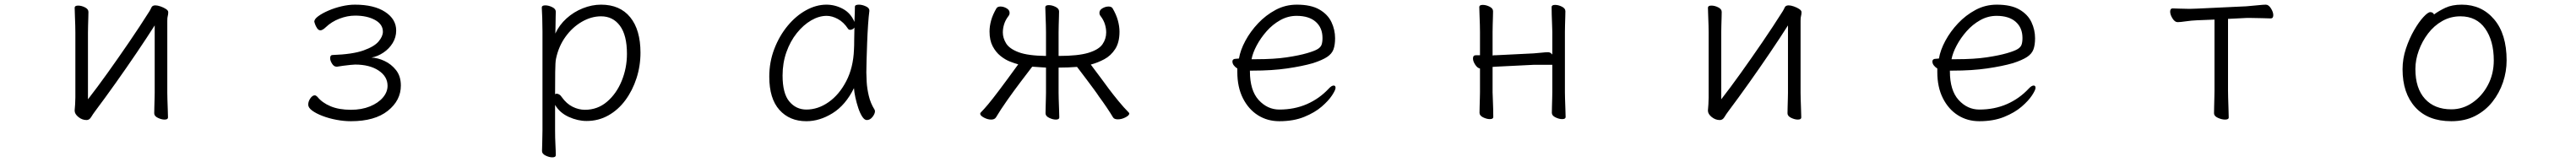

<svg xmlns="http://www.w3.org/2000/svg" viewBox="-20 -504 11040 695"><path d="M643 -395V-106Q643 -99 642.5 -81Q642 -63 641.5 -44.5Q641 -26 641 -18Q641 -6 656.5 1.5Q672 9 685 9Q700 9 700 0Q700 -12 699 -35Q698 -58 697.5 -79Q697 -100 697 -106V-415Q697 -429 699 -435.5Q701 -442 701 -452Q701 -459 691 -465.5Q681 -472 668 -476.5Q655 -481 646 -481Q633 -481 629 -472Q625 -463 620 -455Q579 -390 532.5 -322Q486 -254 441 -191Q396 -128 357 -78V-364Q357 -376 357.5 -394Q358 -412 358.5 -428.5Q359 -445 359 -453Q359 -465 344 -472.5Q329 -480 315 -480Q300 -480 300 -471Q300 -460 301 -438Q302 -416 302.5 -395Q303 -374 303 -364V-86Q303 -74 302 -57Q301 -40 300 -31V-29Q300 -15 316 -2Q332 11 351 11Q363 11 370.5 -1.5Q378 -14 387 -26Q429 -82 475.5 -147.5Q522 -213 566 -278Q610 -343 643 -395Z M1422 -218H1425Q1436 -220 1451.5 -222Q1467 -224 1481.5 -225.5Q1496 -227 1502 -227Q1564 -227 1602.5 -201.5Q1641 -176 1641 -136Q1641 -109 1621 -85.5Q1601 -62 1565.5 -47.5Q1530 -33 1484 -33Q1433 -33 1397 -48Q1361 -63 1340 -89Q1334 -95 1329 -95Q1319 -95 1310 -82Q1301 -69 1301 -55Q1301 -42 1318 -29.5Q1335 -17 1362.5 -6.5Q1390 4 1422 10Q1454 16 1484 16Q1586 16 1642 -28.5Q1698 -73 1698 -137Q1698 -177 1677.5 -203Q1657 -229 1628 -242.5Q1599 -256 1572 -257Q1599 -262 1623.5 -278.5Q1648 -295 1663 -319.5Q1678 -344 1678 -373Q1678 -422 1630.5 -453Q1583 -484 1501 -484Q1474 -484 1444 -477Q1414 -470 1387.5 -458.5Q1361 -447 1344 -434.5Q1327 -422 1327 -411Q1327 -410 1330 -401Q1333 -392 1339 -383Q1345 -374 1353 -374Q1359 -374 1365.5 -378.5Q1372 -383 1376 -387Q1401 -411 1435 -424Q1469 -437 1502 -437Q1553 -437 1587 -418.5Q1621 -400 1621 -368Q1621 -348 1602.5 -326Q1584 -304 1537.5 -287.5Q1491 -271 1405 -268Q1395 -268 1395 -254Q1395 -244 1403 -231Q1411 -218 1422 -218Z M2305 -368V55Q2305 81 2304 106.5Q2303 132 2303 144Q2303 156 2318.5 163.5Q2334 171 2347 171Q2362 171 2362 162Q2362 145 2360.5 116Q2359 87 2359 56V-54Q2379 -20 2417.5 -2.5Q2456 15 2494 15Q2545 15 2587.5 -9Q2630 -33 2660.5 -74.5Q2691 -116 2708 -168.5Q2725 -221 2725 -278Q2725 -376 2681 -430Q2637 -484 2556 -484Q2517 -484 2478 -468.5Q2439 -453 2408 -425Q2377 -397 2360 -360Q2360 -360 2360.5 -372Q2361 -384 2361 -401Q2361 -418 2361.5 -433Q2362 -448 2362 -454Q2362 -466 2346.5 -473.5Q2331 -481 2317 -481Q2302 -481 2302 -472Q2303 -455 2304 -427Q2305 -399 2305 -368ZM2359 -100Q2359 -151 2359.5 -195Q2360 -239 2363 -252Q2374 -305 2403.5 -346Q2433 -387 2473.5 -410.5Q2514 -434 2556 -434Q2607 -434 2637 -393.5Q2667 -353 2667 -273Q2667 -212 2644.5 -157Q2622 -102 2581.5 -67.5Q2541 -33 2487 -33Q2460 -33 2434 -46Q2408 -59 2388 -87Q2383 -95 2377 -98.5Q2371 -102 2366 -102Q2363 -102 2359 -100Z M3706 -457V-459Q3706 -470 3690.5 -477Q3675 -484 3661 -484Q3644 -484 3644 -475Q3644 -468 3643.5 -450.5Q3643 -433 3642 -410Q3626 -448 3592.5 -466Q3559 -484 3522 -484Q3478 -484 3434.5 -460Q3391 -436 3355.5 -393Q3320 -350 3298.5 -294Q3277 -238 3277 -175Q3277 -81 3320.5 -32.5Q3364 16 3436 16Q3493 16 3548.5 -18.5Q3604 -53 3640 -126Q3641 -109 3646 -86Q3651 -63 3658.5 -40.5Q3666 -18 3675.5 -3.5Q3685 11 3695 11Q3709 11 3719.5 -2.5Q3730 -16 3730 -27Q3730 -30 3728 -34Q3711 -61 3703.5 -93Q3696 -125 3694.5 -152.5Q3693 -180 3693 -193Q3693 -211 3694 -246Q3695 -281 3696.5 -321.5Q3698 -362 3700.5 -398.5Q3703 -435 3706 -457ZM3642 -386Q3641 -361 3641 -333.5Q3641 -306 3640 -291Q3637 -214 3607 -156Q3577 -98 3531.5 -66Q3486 -34 3436 -34Q3392 -34 3363 -68.5Q3334 -103 3334 -180Q3334 -234 3350.5 -280.5Q3367 -327 3395 -362Q3423 -397 3456.5 -416.5Q3490 -436 3523 -436Q3546 -436 3571 -422.5Q3596 -409 3615 -380Q3618 -376 3624 -376Q3629 -376 3634.5 -379Q3640 -382 3642 -386Z M4463 -214V-106Q4463 -99 4462.5 -81Q4462 -63 4461.5 -44.5Q4461 -26 4461 -18Q4461 -6 4476.5 1.5Q4492 9 4505 9Q4520 9 4520 0Q4520 -12 4519 -35Q4518 -58 4517.5 -79Q4517 -100 4517 -106V-214Q4557 -214 4596 -217Q4596 -217 4607.5 -202Q4619 -187 4635.5 -165Q4652 -143 4667.5 -122Q4683 -101 4690 -90Q4707 -67 4723.5 -42.5Q4740 -18 4750 -1Q4755 8 4771 8Q4787 8 4803.5 -0.5Q4820 -9 4820 -17Q4820 -19 4817 -22Q4797 -42 4774 -70Q4751 -98 4733 -122Q4718 -143 4699.5 -167.5Q4681 -192 4668 -209.5Q4655 -227 4655 -227Q4685 -235 4713 -250Q4741 -265 4759.5 -293.5Q4778 -322 4778 -368Q4778 -391 4771 -416.5Q4764 -442 4748 -469Q4743 -476 4731 -476Q4718 -476 4705 -468.5Q4692 -461 4692 -449Q4692 -441 4697 -435Q4710 -418 4715.5 -400Q4721 -382 4721 -365Q4721 -337 4705 -314Q4689 -291 4645 -277.5Q4601 -264 4517 -264V-366Q4517 -378 4517.5 -396Q4518 -414 4518.5 -430.5Q4519 -447 4519 -455Q4519 -467 4504 -474.5Q4489 -482 4475 -482Q4460 -482 4460 -473Q4460 -462 4461 -440Q4462 -418 4462.5 -397Q4463 -376 4463 -366V-264Q4385 -265 4345.5 -280Q4306 -295 4292 -318Q4278 -341 4278 -365Q4278 -382 4283.5 -400Q4289 -418 4302 -435Q4307 -441 4307 -449Q4307 -461 4294 -468.5Q4281 -476 4268 -476Q4256 -476 4251 -469Q4235 -442 4228 -417Q4221 -392 4221 -369Q4221 -331 4234.5 -305.5Q4248 -280 4268 -264Q4288 -248 4308.5 -240Q4329 -232 4344 -228Q4294 -159 4263.5 -118.5Q4233 -78 4215 -56.5Q4197 -35 4184 -22Q4181 -19 4181 -16Q4181 -8 4197 0.5Q4213 9 4228 9Q4243 9 4249 -1Q4268 -33 4296.5 -73.5Q4325 -114 4354.5 -153Q4384 -192 4404 -218Q4418 -217 4433 -216Q4448 -215 4463 -214Z M5337 -201H5349Q5432 -201 5497 -210.5Q5562 -220 5607 -233Q5647 -246 5667.5 -259.5Q5688 -273 5695 -292Q5702 -311 5702 -340Q5702 -376 5686.5 -409Q5671 -442 5635 -463Q5599 -484 5538 -484Q5489 -484 5447 -461.5Q5405 -439 5372 -404Q5339 -369 5317.5 -329Q5296 -289 5290 -253Q5290 -253 5285.5 -252.5Q5281 -252 5279 -252Q5262 -252 5262 -240Q5262 -224 5283 -210V-195Q5283 -130 5307 -82.5Q5331 -35 5371.5 -9.5Q5412 16 5463 16Q5524 16 5569.5 -2.5Q5615 -21 5644.5 -46.5Q5674 -72 5689 -95Q5704 -118 5704 -127Q5704 -137 5696 -137Q5687 -137 5675 -124Q5635 -81 5581.5 -57.5Q5528 -34 5463 -34Q5412 -34 5374.5 -75Q5337 -116 5337 -198ZM5365 -250H5344Q5349 -277 5366 -309Q5383 -341 5408.5 -370Q5434 -399 5467 -417.5Q5500 -436 5537 -436Q5590 -436 5619 -410.5Q5648 -385 5648 -341Q5648 -323 5644 -312Q5640 -301 5626.5 -293Q5613 -285 5582 -276Q5548 -266 5494.5 -258Q5441 -250 5365 -250Z M6633 -226V-108Q6633 -101 6632.5 -83Q6632 -65 6631.5 -46.5Q6631 -28 6631 -20Q6631 -8 6646.5 -0.5Q6662 7 6675 7Q6690 7 6690 -2Q6690 -14 6689 -37Q6688 -60 6687.5 -81Q6687 -102 6687 -108V-367Q6687 -379 6687.5 -397Q6688 -415 6688.5 -431.5Q6689 -448 6689 -456Q6689 -468 6674 -475.5Q6659 -483 6645 -483Q6630 -483 6630 -474Q6630 -463 6630.5 -441Q6631 -419 6632 -398Q6633 -377 6633 -367V-270Q6625 -280 6615 -280Q6605 -280 6586.5 -278Q6568 -276 6553 -275L6391 -267Q6388 -267 6384.5 -267Q6381 -267 6377 -266V-367Q6377 -379 6377.5 -397Q6378 -415 6378.5 -431.5Q6379 -448 6379 -456Q6379 -468 6364 -475.5Q6349 -483 6335 -483Q6320 -483 6320 -474Q6320 -463 6321 -441Q6322 -419 6322.5 -398Q6323 -377 6323 -367V-267H6305Q6293 -267 6293 -253Q6293 -241 6302.5 -226.5Q6312 -212 6323 -210V-108Q6323 -101 6322.5 -83Q6322 -65 6321.5 -46.5Q6321 -28 6321 -20Q6321 -8 6336.5 -0.5Q6352 7 6365 7Q6380 7 6380 -2Q6380 -14 6379.5 -37Q6379 -60 6378 -81Q6377 -102 6377 -108V-217Q6381 -217 6384.5 -217.5Q6388 -218 6392 -218L6554 -226Z M7643 -395V-106Q7643 -99 7642.5 -81Q7642 -63 7641.5 -44.5Q7641 -26 7641 -18Q7641 -6 7656.5 1.5Q7672 9 7685 9Q7700 9 7700 0Q7700 -12 7699 -35Q7698 -58 7697.5 -79Q7697 -100 7697 -106V-415Q7697 -429 7699 -435.5Q7701 -442 7701 -452Q7701 -459 7691 -465.5Q7681 -472 7668 -476.5Q7655 -481 7646 -481Q7633 -481 7629 -472Q7625 -463 7620 -455Q7579 -390 7532.5 -322Q7486 -254 7441 -191Q7396 -128 7357 -78V-364Q7357 -376 7357.5 -394Q7358 -412 7358.5 -428.5Q7359 -445 7359 -453Q7359 -465 7344 -472.5Q7329 -480 7315 -480Q7300 -480 7300 -471Q7300 -460 7301 -438Q7302 -416 7302.5 -395Q7303 -374 7303 -364V-86Q7303 -74 7302 -57Q7301 -40 7300 -31V-29Q7300 -15 7316 -2Q7332 11 7351 11Q7363 11 7370.5 -1.5Q7378 -14 7387 -26Q7429 -82 7475.5 -147.5Q7522 -213 7566 -278Q7610 -343 7643 -395Z M8337 -201H8349Q8432 -201 8497 -210.5Q8562 -220 8607 -233Q8647 -246 8667.5 -259.5Q8688 -273 8695 -292Q8702 -311 8702 -340Q8702 -376 8686.5 -409Q8671 -442 8635 -463Q8599 -484 8538 -484Q8489 -484 8447 -461.5Q8405 -439 8372 -404Q8339 -369 8317.5 -329Q8296 -289 8290 -253Q8290 -253 8285.5 -252.5Q8281 -252 8279 -252Q8262 -252 8262 -240Q8262 -224 8283 -210V-195Q8283 -130 8307 -82.5Q8331 -35 8371.5 -9.5Q8412 16 8463 16Q8524 16 8569.5 -2.5Q8615 -21 8644.5 -46.5Q8674 -72 8689 -95Q8704 -118 8704 -127Q8704 -137 8696 -137Q8687 -137 8675 -124Q8635 -81 8581.5 -57.5Q8528 -34 8463 -34Q8412 -34 8374.5 -75Q8337 -116 8337 -198ZM8365 -250H8344Q8349 -277 8366 -309Q8383 -341 8408.5 -370Q8434 -399 8467 -417.5Q8500 -436 8537 -436Q8590 -436 8619 -410.5Q8648 -385 8648 -341Q8648 -323 8644 -312Q8640 -301 8626.5 -293Q8613 -285 8582 -276Q8548 -266 8494.5 -258Q8441 -250 8365 -250Z M9471 -420V-115Q9471 -108 9470.5 -87.5Q9470 -67 9469.5 -46.5Q9469 -26 9469 -18Q9469 -6 9485.5 1.5Q9502 9 9516 9Q9532 9 9532 0Q9532 -13 9531 -38Q9530 -63 9529.5 -86Q9529 -109 9529 -115V-423L9609 -427H9626Q9652 -427 9677.5 -426Q9703 -425 9712 -425Q9723 -425 9723 -439Q9723 -452 9713 -468Q9703 -484 9691 -484Q9681 -484 9657 -481.5Q9633 -479 9608 -477L9395 -467Q9388 -467 9380 -466.5Q9372 -466 9364 -466Q9341 -466 9320.5 -467Q9300 -468 9292 -468Q9281 -468 9281 -454Q9281 -441 9291 -425Q9301 -409 9313 -409Q9324 -409 9348 -412.5Q9372 -416 9396 -417Z M10412 -442Q10407 -452 10396 -452Q10386 -452 10366.5 -431Q10347 -410 10326.5 -374.5Q10306 -339 10291.5 -295.5Q10277 -252 10277 -207Q10277 -104 10331.5 -44Q10386 16 10486 16Q10544 16 10588 -6.5Q10632 -29 10662 -67Q10692 -105 10707.5 -151Q10723 -197 10723 -245Q10723 -358 10669.5 -421Q10616 -484 10531 -484Q10489 -484 10460.5 -470.5Q10432 -457 10412 -442ZM10486 -35Q10414 -35 10373 -80Q10332 -125 10332 -208Q10332 -247 10346.5 -287Q10361 -327 10386.5 -360.5Q10412 -394 10447.5 -414Q10483 -434 10525 -434Q10594 -434 10631 -381.5Q10668 -329 10668 -245Q10668 -187 10643 -139.5Q10618 -92 10576.5 -63.5Q10535 -35 10486 -35Z"/></svg>

Font: Klee One
Style: Regular
Weight: 400
Designer: Fontworks Inc.
Foundry: Fontworks Inc.
Version: Version 1.100